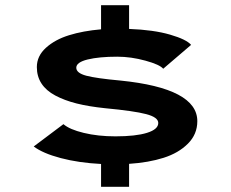

<svg xmlns="http://www.w3.org/2000/svg" viewBox="-20 -720 890 740"><path d="M369.5 0V-88Q282.5 -92.5 213.8 -110.8Q145 -129 110 -155.5L224.5 -241.5Q248 -221 302.8 -207.8Q357.5 -194.5 425 -194.5Q503 -194.5 546.5 -208Q590 -221.5 590 -246Q590 -268 543.2 -280.2Q496.5 -292.5 384.5 -303Q322 -309.5 275.2 -321.2Q228.5 -333 193.2 -351.8Q158 -370.5 140 -398Q122 -425.5 122 -461.5Q122 -504 157 -535.8Q192 -567.5 246 -584.2Q300 -601 369.5 -607V-700H477.5V-608.5Q572 -605 635.5 -586.5Q699 -568 716.5 -547L609 -455Q596 -471 540.5 -486.2Q485 -501.5 432 -501.5Q362 -501.5 318 -490.8Q274 -480 274 -459Q274 -438.5 312.5 -428.2Q351 -418 444.5 -409.5Q740.5 -379.5 740.5 -253Q740.5 -202.5 704.2 -166.2Q668 -130 610.5 -111.8Q553 -93.5 477.5 -88.5V0Z"/></svg>

Font: League Mono Wide SemiBold
Style: Regular
Weight: 600
Width: 8
Designer: Tyler Finck
Foundry: The League of Moveable Type / Tyler Finck
Version: Version 2.210